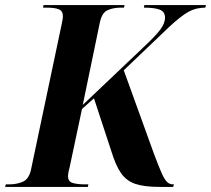

<svg xmlns="http://www.w3.org/2000/svg" viewBox="-51 -734 829 754"><path d="M-31 0 -28 -10H-14Q15 -10 39 -20.5Q63 -31 71 -69L191 -638Q193 -648 194.5 -656Q196 -664 196 -670Q196 -691 180 -697.5Q164 -704 132 -704H118L120 -714H438L436 -704H423Q394 -704 371.5 -694Q349 -684 341 -645L274 -322L512 -548Q558 -591 577.5 -616.5Q597 -642 597 -665Q597 -688 576.5 -696Q556 -704 514 -704L516 -714H758L755 -704Q718 -704 688 -687Q658 -670 612 -627L435 -458L554 -129Q572 -81 583.5 -55Q595 -29 605 -19.5Q615 -10 628 -10H632L629 0H575Q515 0 480 -12Q445 -24 424 -54.5Q403 -85 386 -141L318 -348L271 -306L222 -75Q219 -65 217.5 -56Q216 -47 216 -43Q216 -21 234.5 -15.5Q253 -10 282 -10H296L294 0Z"/></svg>

Font: Noto Serif Display SemiCondensed
Style: Bold Italic
Weight: 700
Width: 4
Italic angle: -12°
Designer: Monotype Design Team
Foundry: Monotype Imaging Inc.
Version: Version 2.009